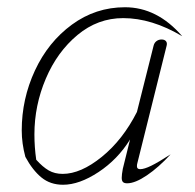

<svg xmlns="http://www.w3.org/2000/svg" viewBox="-20 -500 537 530"><path d="M358 -41Q358 -33 367 -33Q378 -33 397.5 -42.5Q417 -52 451 -74Q418 -38 385.5 -16Q353 6 331 6Q323 6 319.5 2.5Q316 -1 316 -9Q316 -18 319 -34L339 -115Q305 -60 252 -25Q199 10 154 10Q119 10 94.5 -10Q70 -30 50 -67Q40 -104 40 -140Q40 -227 76.5 -305.5Q113 -384 178.5 -432Q244 -480 325 -480Q414 -480 483 -400Q399 -450 320 -450Q250 -450 194 -403.5Q138 -357 106.5 -283Q75 -209 75 -129Q75 -94 80 -59Q98 -39 114.5 -29.5Q131 -20 153 -20Q203 -20 261 -67Q319 -114 358 -191L404 -374Q406 -382 412 -386.5Q418 -391 426 -391Q434 -391 438 -386.5Q442 -382 440 -374L359 -49Q358 -46 358 -41Z"/></svg>

Font: Srisakdi
Style: Regular
Weight: 400
Designer: Cadson Demak Co.,Ltd.
Foundry: Cadson Demak Co.,Ltd.
Version: Version 1.000